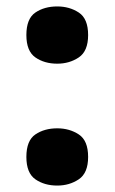

<svg xmlns="http://www.w3.org/2000/svg" viewBox="-20 -568 357 597"><path d="M158 -370Q118 -370 90 -389.5Q62 -409 62 -459Q62 -510 90 -529Q118 -548 158 -548Q196 -548 225 -529Q254 -510 254 -459Q254 -409 225 -389.5Q196 -370 158 -370ZM158 9Q118 9 90 -10.5Q62 -30 62 -80Q62 -131 90 -150Q118 -169 158 -169Q196 -169 225 -150Q254 -131 254 -80Q254 -30 225 -10.5Q196 9 158 9Z"/></svg>

Font: Noto Serif Ethiopic Black
Style: Regular
Weight: 900
Designer: Monotype Design Team
Foundry: Monotype Imaging Inc.
Version: Version 2.102; ttfautohint (v1.8.4.7-5d5b)